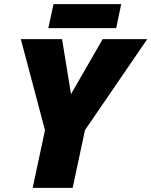

<svg xmlns="http://www.w3.org/2000/svg" viewBox="-20 -902 727 922"><path d="M212 -767H538L562 -882H237ZM137 0H329L388 -277L687 -714H473L321 -450L278 -714H80L196 -277Z"/></svg>

Font: Noto Sans UI Black
Style: Italic
Weight: 900
Italic angle: -372°
Designer: Monotype Design Team
Foundry: Monotype Imaging Inc.
Version: Version 1.901